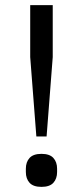

<svg xmlns="http://www.w3.org/2000/svg" viewBox="-20 -718 324 750"><path d="M122 -185 98 -495V-698H186V-495L162 -185ZM142 12Q110 12 95.5 -4Q81 -20 81 -46V-59Q81 -85 95.5 -101Q110 -117 142 -117Q174 -117 188.5 -101Q203 -85 203 -59V-46Q203 -20 188.5 -4Q174 12 142 12Z"/></svg>

Font: IBM Plex Sans Thai Looped
Style: Regular
Weight: 400
Designer: Mike Abbink, Paul van der Laan, Pieter van Rosmalen, Ben Mitchell, Mark Frömberg
Foundry: Bold Monday
Version: Version 1.1